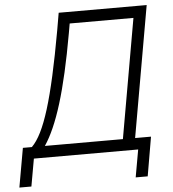

<svg xmlns="http://www.w3.org/2000/svg" viewBox="-107 -752 846 939"><g transform="rotate(-5 316.5 -282.5)"><path d="M-50 135H9L33 0H545L521 135H580L613 -57H535L648 -700H216L201 -613C142 -283 92 -120 28 -57H-16ZM92 -57C155 -151 207 -314 257 -597L265 -643H578L475 -57Z"/></g></svg>

Font: Fixel Display Light
Style: Italic
Weight: 300
Italic angle: -10°
Designer: AlfaBravo + MacPaw
Foundry: Kyrylo Tkachov, Marchela Mozhyna, Serhii Makarenko, Maria Weinstein, Zakhar Kryvoshyya
Version: Version 1.210;Glyphs 3.2 (3217)